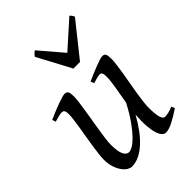

<svg xmlns="http://www.w3.org/2000/svg" viewBox="-212 -804 923 923"><g transform="rotate(-45 249.5 -343.0)"><path d="M476.1 -33.2Q436.5 -6.8 408.9 6.6Q381.3 20 362.8 20Q353.5 20 344.5 11.5Q335.4 2.9 328.9 -16.6Q322.3 -36.1 319.6 -67.6Q316.9 -99.1 320.3 -145Q300.3 -108.9 278.1 -78.6Q255.9 -48.3 231.9 -26.4Q208 -4.4 182.6 7.8Q157.2 20 130.9 20Q121.1 20 108.6 12.5Q96.2 4.9 85.2 -10.3Q74.2 -25.4 66.7 -47.9Q59.1 -70.3 59.1 -100.1Q59.1 -114.7 61.8 -137.2Q64.5 -159.7 68.4 -185.5Q72.3 -211.4 77.1 -239.3Q82 -267.1 85.9 -292.5Q89.8 -317.9 92.5 -338.4Q95.2 -358.9 95.2 -371.1Q95.2 -382.3 93.8 -388.9Q92.3 -395.5 89.6 -398.7Q86.9 -401.9 83.3 -402.8Q79.6 -403.8 75.2 -403.8Q70.8 -403.8 62.5 -402.1Q54.2 -400.4 45.9 -397.9Q36.1 -395.5 24.9 -392.1L19 -410.2Q39.6 -419.4 60.3 -428Q81.1 -436.5 98.6 -442.9Q116.2 -449.2 129.6 -453.1Q143.1 -457 148.9 -457Q163.1 -457 168 -447.8Q172.9 -438.5 172.9 -416Q172.9 -401.9 169.9 -378.9Q167 -356 162.6 -328.6Q158.2 -301.3 153.3 -272Q148.4 -242.7 144 -215.3Q139.6 -188 136.7 -165Q133.8 -142.1 133.8 -127.9Q133.8 -81.1 143.8 -60.1Q153.8 -39.1 171.9 -39.1Q181.6 -39.1 197.8 -48.6Q213.9 -58.1 234.4 -79.3Q254.9 -100.6 279.1 -134.8Q303.2 -168.9 329.1 -218.3Q332.5 -239.3 336.2 -260.5Q339.8 -281.7 343.3 -301.5Q346.7 -321.3 348.9 -339.1Q351.1 -356.9 351.1 -371.1Q351.1 -382.3 349.9 -388.9Q348.6 -395.5 346.2 -398.7Q343.8 -401.9 340.6 -402.8Q337.4 -403.8 333 -403.8Q328.6 -403.8 321 -402.1Q313.5 -400.4 305.7 -397.9Q296.9 -395.5 287.1 -392.1L279.8 -410.2Q300.3 -419.4 320.3 -428Q340.3 -436.5 357.2 -442.9Q374 -449.2 386.7 -453.1Q399.4 -457 405.8 -457Q419.4 -457 423.8 -447.8Q428.2 -438.5 428.2 -416Q428.2 -401.9 425.3 -379.2Q422.4 -356.4 418 -329.3Q413.6 -302.2 408.2 -272.7Q402.8 -243.2 398.4 -215.6Q394 -188 391.1 -164.1Q388.2 -140.1 388.2 -124Q388.2 -79.6 394.5 -58.3Q400.9 -37.1 413.1 -37.1Q425.8 -37.1 438.7 -40.3Q451.7 -43.5 469.2 -50.8ZM310.5 -512.7H265.6L174.3 -684.1Q181.2 -693.4 185.1 -696.8Q189 -700.2 196.3 -706.1L298.3 -586.9L431.6 -706.1Q437.5 -700.7 440.2 -697Q442.9 -693.4 447.3 -684.1Z"/></g></svg>

Font: Gentium Plus Eur
Style: Italic
Weight: 400
Italic angle: -8°
Designer: J. Victor Gaultney, Annie Olsen, Iska Routamaa, Becca Hirsbrunner
Foundry: SIL International
Version: Version 5.000